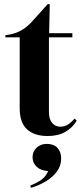

<svg xmlns="http://www.w3.org/2000/svg" viewBox="-20 -641 401 926"><path d="M210 15Q146 15 110.5 -17Q75 -49 75 -119V-461H6V-471L30 -475Q61 -482 83.5 -495Q106 -508 128 -530L210 -621H220L217 -481H329V-461H216V-101Q216 -66 231.5 -48Q247 -30 271 -30Q292 -30 308 -40.5Q324 -51 340 -69L350 -59Q330 -25 295 -5Q260 15 210 15ZM129 265 126 254Q161 240 181.5 224.5Q202 209 212 184Q177 182 157 163.5Q137 145 137 117Q137 89 157 71Q177 53 205 53Q239 53 257 72Q275 91 275 124Q275 158 255 185.5Q235 213 202 233Q169 253 129 265Z"/></svg>

Font: DM Serif Display
Style: Regular
Weight: 400
Designer: Colophon Foundry, Frank Grießhammer
Foundry: Colophon Foundry
Version: Version 5.200; ttfautohint (v1.8.3)